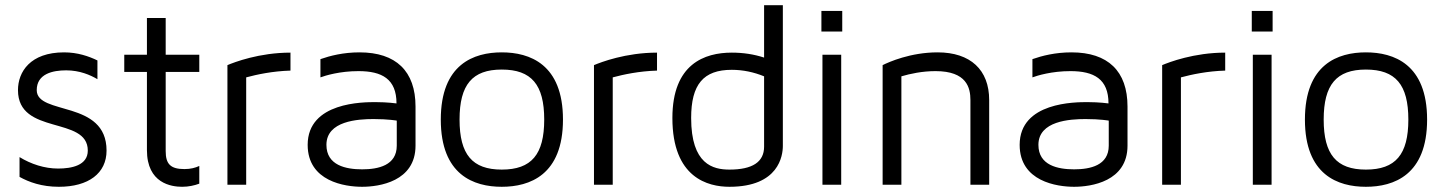

<svg xmlns="http://www.w3.org/2000/svg" viewBox="-20 -709 5544 737"><path d="M121 -363C121 -426 183 -439 234 -439C286 -439 327 -421 354 -405V-477C321 -493 278 -508 226 -508C96 -508 49 -433 49 -363C49 -188 317 -265 317 -131C317 -74 255 -62 203 -62C151 -62 99 -79 55 -106V-30C91 -10 140 8 206 8C320 8 389 -44 389 -131C389 -327 121 -265 121 -363Z M616 -433H745V-499H616V-640H544V-499H457V-433H544V-133C544 -5 638 8 679 8C704 8 726 3 745 -4V-72C730 -65 712 -60 688 -60C635 -60 616 -79 616 -129V-433Z M1095 -438V-507C975 -507 879 -470 853 -459V0H925V-412C966 -423 1026 -436 1095 -438Z M1360 -508C1298 -508 1247 -495 1210 -482V-412C1229 -419 1284 -436 1356 -436C1446 -436 1502 -406 1502 -312C1502 -312 1467 -317 1422 -317C1376 -317 1161 -318 1161 -153C1161 -12 1305 8 1370 8C1435 8 1575 -12 1575 -150V-300C1575 -436 1500 -508 1360 -508ZM1503 -150C1503 -74 1432 -59 1370 -59C1308 -59 1233 -74 1233 -153C1233 -245 1354 -252 1414 -252C1470 -252 1503 -246 1503 -246C1503 -246 1503 -227 1503 -150Z M1906 -508C1799 -508 1672 -463 1672 -250C1672 -37 1799 8 1906 8C2013 8 2141 -37 2141 -250C2141 -463 2013 -508 1906 -508ZM1906 -58C1793 -58 1744 -116 1744 -250C1744 -384 1793 -442 1906 -442C2020 -442 2069 -384 2069 -250C2069 -116 2020 -58 1906 -58Z M2502 -438V-507C2382 -507 2286 -470 2260 -459V0H2332V-412C2373 -423 2433 -436 2502 -438Z M2561 -256C2561 -26 2698 8 2780 8C2970 8 2985 -112 2985 -149V-689H2913V-488C2873 -501 2832 -507 2789 -507C2685 -507 2561 -464 2561 -256ZM2633 -256C2633 -385 2680 -441 2789 -441C2832 -441 2874 -432 2913 -416V-146C2913 -87 2868 -58 2780 -58C2717 -58 2633 -78 2633 -256Z M3209 0H3137V-499H3209V0ZM3213 -667H3133V-588H3213V-667Z M3579 -508C3475 -508 3392 -471 3368 -459V0H3440V-416C3474 -426 3520 -436 3571 -436C3691 -436 3705 -372 3705 -325V0H3777V-325C3777 -441 3705 -508 3579 -508Z M4093 -508C4031 -508 3980 -495 3943 -482V-412C3962 -419 4017 -436 4089 -436C4179 -436 4235 -406 4235 -312C4235 -312 4200 -317 4155 -317C4109 -317 3894 -318 3894 -153C3894 -12 4038 8 4103 8C4168 8 4308 -12 4308 -150V-300C4308 -436 4233 -508 4093 -508ZM4236 -150C4236 -74 4165 -59 4103 -59C4041 -59 3966 -74 3966 -153C3966 -245 4087 -252 4147 -252C4203 -252 4236 -246 4236 -246C4236 -246 4236 -227 4236 -150Z M4683 -438V-507C4563 -507 4467 -470 4441 -459V0H4513V-412C4554 -423 4614 -436 4683 -438Z M4861 0H4789V-499H4861V0ZM4865 -667H4785V-588H4865V-667Z M5223 -508C5116 -508 4989 -463 4989 -250C4989 -37 5116 8 5223 8C5330 8 5458 -37 5458 -250C5458 -463 5330 -508 5223 -508ZM5223 -58C5110 -58 5061 -116 5061 -250C5061 -384 5110 -442 5223 -442C5337 -442 5386 -384 5386 -250C5386 -116 5337 -58 5223 -58Z"/></svg>

Font: Maven Pro
Style: Regular
Weight: 400
Designer: Joe Prince
Foundry: Joe Prince
Version: Version 1.003